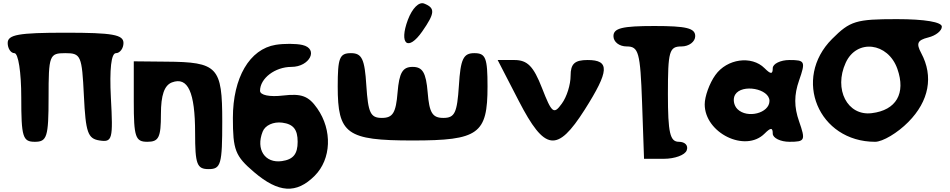

<svg xmlns="http://www.w3.org/2000/svg" viewBox="-20 -917 5807 1174"><path d="M27 -654C27 -621 46 -592 68 -592C92 -592 110 -475 110 -321C110 -79 119 -50 193 -50C267 -50 277 -79 277 -321C277 -579 282 -592 379 -592C475 -592 481 -577 493 -331C504 -106 517 -69 589 -58C667 -46 672 -65 658 -319C649 -494 660 -592 689 -592C713 -592 735 -621 735 -654C735 -705 669 -717 381 -717C93 -717 27 -705 27 -654Z M798 -296C798 -79 808 -50 881 -50C951 -50 964 -77 964 -219C964 -336 985 -395 1031 -413C1129 -450 1173 -354 1173 -104C1173 88 1184 117 1256 117C1331 117 1339 87 1339 -175C1339 -508 1312 -538 994 -540L798 -542Z M1666 -643C1506 -617 1404 -442 1404 -196C1404 0 1418 37 1533 135C1683 263 1792 270 1904 158C2006 56 2013 -121 1920 -254C1867 -330 1824 -346 1712 -333C1629 -323 1570 -335 1570 -362C1570 -438 1662 -508 1762 -508C1874 -508 1930 -619 1829 -642C1790 -651 1716 -651 1666 -643ZM1800 -50C1800 25 1773 58 1704 68C1600 83 1543 -4 1586 -112C1601 -151 1652 -174 1706 -167C1774 -158 1800 -125 1800 -50Z M2045 -388C2045 -98 2099 -58 2503 -58C2907 -58 2961 -98 2961 -388C2961 -563 2950 -592 2880 -592C2813 -592 2796 -556 2786 -394C2775 -227 2761 -196 2691 -196C2624 -196 2605 -227 2595 -352C2585 -473 2564 -508 2503 -508C2442 -508 2421 -473 2411 -352C2401 -227 2382 -196 2315 -196C2245 -196 2231 -227 2220 -394C2210 -556 2193 -592 2126 -592C2056 -592 2045 -563 2045 -388ZM2474 -796C2418 -646 2475 -600 2562 -725C2640 -837 2642 -868 2574 -895C2542 -908 2501 -867 2474 -796Z M3152 -300C3311 8 3387 18 3555 -246C3706 -484 3710 -550 3573 -550C3494 -550 3469 -527 3469 -454C3469 -400 3446 -325 3415 -283C3366 -215 3354 -225 3294 -379C3242 -512 3205 -550 3125 -550H3023Z M3731 -696C3731 -661 3766 -633 3812 -633C3885 -633 3895 -598 3906 -290L3918 54H4039C4106 54 4169 31 4179 2C4190 -27 4169 -50 4131 -50C4077 -50 4064 -104 4064 -342C4064 -604 4072 -633 4147 -633C4193 -633 4231 -662 4231 -696C4231 -745 4177 -758 3981 -758C3785 -758 3731 -745 3731 -696Z M4354 -458C4318 -408 4289 -327 4289 -279C4289 -104 4537 18 4655 -100C4693 -138 4705 -138 4705 -100C4705 -73 4753 -50 4807 -50C4902 -50 4907 -58 4866 -175C4835 -263 4835 -337 4866 -425C4907 -542 4902 -550 4807 -550C4753 -550 4705 -527 4705 -500C4705 -462 4693 -462 4655 -500C4576 -579 4425 -558 4354 -458ZM4685 -300C4685 -225 4549 -190 4489 -250C4466 -273 4460 -313 4475 -338C4516 -406 4685 -375 4685 -300Z M5068 -679C4824 -435 4985 -50 5331 -50C5377 -50 5468 -104 5534 -171C5661 -299 5689 -450 5613 -592C5581 -652 5589 -671 5656 -688C5702 -699 5739 -729 5739 -754C5739 -782 5635 -800 5464 -800C5214 -800 5178 -789 5068 -679ZM5467 -496C5520 -346 5460 -243 5310 -225C5161 -207 5077 -371 5151 -533C5218 -681 5410 -658 5467 -496Z"/></svg>

Font: Hussar Skorodowane
Style: Bold
Weight: 700
Foundry: Cannot Into Space Fonts
Version: Version 0.892